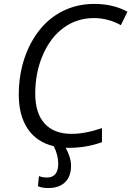

<svg xmlns="http://www.w3.org/2000/svg" viewBox="-20 -744 670 979"><path d="M314.9 9.3Q342.3 59.6 342.3 101.6Q342.3 154.3 312.3 184.6Q282.2 214.8 225.6 214.8Q194.3 214.8 173.3 205.6L178.7 153.8Q197.3 161.1 219.7 161.1Q276.9 161.1 276.9 90.3Q276.9 45.9 253.9 1.5Q167 -19.5 121.3 -87.2Q75.7 -154.8 75.7 -262.7Q75.7 -336.9 92.8 -406.2Q114.3 -491.2 158.4 -558.8Q202.6 -626.5 264.2 -667Q351.6 -724.1 460 -724.1Q557.1 -724.1 629.9 -684.1L596.2 -615.7Q564.9 -633.3 529.8 -642.6Q494.6 -651.9 460 -651.9Q373.5 -651.9 306.2 -603.8Q238.8 -555.7 199.2 -465.3Q159.7 -375.5 159.7 -266.6Q159.7 -167 207.3 -114.3Q254.9 -61.5 344.7 -61.5Q415 -61.5 500 -90.8V-19Q419.9 9.8 332 9.8Z"/></svg>

Font: Viking Open Sans
Style: Italic
Weight: 400
Italic angle: -12°
Foundry: Ascender Corporation
Version: Version 2.000